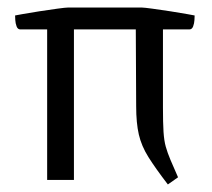

<svg xmlns="http://www.w3.org/2000/svg" viewBox="-20 -477 561 509"><path d="M425 12Q392 -31 373.5 -60.5Q355 -90 348 -120.5Q341 -151 341 -195Q341 -246 340.5 -297Q340 -348 340 -399H176V0H105V-399H34Q27 -399 24 -407Q21 -415 20.5 -424Q20 -433 20 -436Q20 -436 39 -439.5Q58 -443 84 -447Q110 -451 132 -454Q154 -457 160 -457H356Q362 -457 384 -454Q406 -451 432 -447Q458 -443 477 -439.5Q496 -436 496 -436Q496 -433 495.5 -424Q495 -415 492 -407Q489 -399 482 -399H412V-192Q412 -151 413.5 -127.5Q415 -104 419.5 -88Q424 -72 432 -53L452 -7Z"/></svg>

Font: Mate
Style: Regular
Weight: 400
Designer: Eduardo Rodriguez Tunni
Foundry: Eduardo Rodriguez Tunni
Version: Version 1.003; ttfautohint (v1.8.4.7-5d5b);gftools[0.9.24]